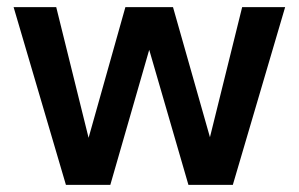

<svg xmlns="http://www.w3.org/2000/svg" viewBox="-20 -516 834 536"><path d="M164 0 18 -496H137L241 -76L212 -77L330 -496H463L582 -77L552 -76L656 -496H776L630 0H506L380 -434H413L288 0Z"/></svg>

Font: DM Sans 24pt SemiBold
Style: Regular
Weight: 600
Designer: Colophon Foundry, Jonny Pinhorn
Foundry: Colophon Foundry
Version: Version 4.004;gftools[0.9.30]